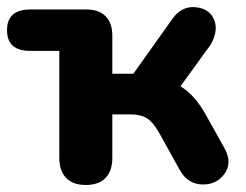

<svg xmlns="http://www.w3.org/2000/svg" viewBox="-21 -518 702 547"><path d="M223 9Q187 9 167.5 -11Q148 -31 148 -68V-373H65Q-1 -373 -1 -432Q-1 -491 65 -491H226Q261 -491 280 -471.5Q299 -452 299 -417V-308H359L470 -464Q496 -501 535.5 -497.5Q575 -494 588.5 -463Q602 -432 580 -392L493 -272Q533 -249 566 -190L620 -93Q641 -53 618 -22Q595 9 554 7.5Q513 6 491 -34L431 -142Q415 -170 397.5 -181Q380 -192 353 -192H299V-68Q299 -31 279.5 -11Q260 9 223 9Z"/></svg>

Font: Nunito ExtraBold
Style: Regular
Weight: 800
Designer: Vernon Adams
Foundry: Vernon Adams
Version: Version 3.602